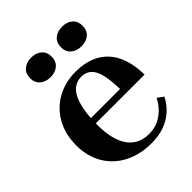

<svg xmlns="http://www.w3.org/2000/svg" viewBox="-211 -863 993 993"><g transform="rotate(-45 285.0 -367.0)"><path d="M184 -257Q184 -200 194.5 -158Q205 -116 225 -88.5Q245 -61 274 -47Q303 -33 340 -33Q379 -33 409 -47Q439 -61 462 -84.5Q485 -108 500 -138L533 -114Q514 -76 483 -48Q452 -20 410.5 -5Q369 10 315 10Q233 10 169 -22.5Q105 -55 68.5 -115.5Q32 -176 32 -258Q32 -340 67 -401.5Q102 -463 162.5 -496.5Q223 -530 299 -530Q356 -530 401 -513Q446 -496 477 -462.5Q508 -429 524 -380Q540 -331 541 -267H117L116 -304H423L399 -295Q398 -349 392 -386.5Q386 -424 374 -447Q362 -470 343.5 -480.5Q325 -491 301 -491Q275 -491 253 -477.5Q231 -464 216 -436Q201 -408 192.5 -363Q184 -318 184 -257ZM267 -673Q267 -639 245 -620Q223 -601 188 -601Q153 -601 131 -620Q109 -639 109 -672Q109 -706 131 -725Q153 -744 188 -744Q223 -744 245 -725Q267 -706 267 -673ZM493 -673Q493 -639 471.5 -620Q450 -601 414 -601Q379 -601 357 -620Q335 -639 335 -672Q335 -706 357 -725Q379 -744 414 -744Q450 -744 471.5 -725Q493 -706 493 -673Z"/></g></svg>

Font: Roboto Serif 144pt SemiBold
Style: Regular
Weight: 600
Version: Version 1.008